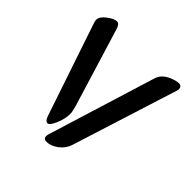

<svg xmlns="http://www.w3.org/2000/svg" viewBox="-147 -624 739 739"><g transform="rotate(45 222.5 -255.0)"><path d="M427.7 -487.3 292 -58.1Q283.2 -30.3 259.5 -12.7Q235.8 4.9 212.9 4.9Q196.3 4.9 196.3 -10.7Q196.3 -16.6 199.2 -24.9L331.1 -452.1Q336.9 -473.1 345.2 -482.9Q356.9 -497.1 378.2 -506.1Q399.4 -515.1 415 -515.1Q421.9 -515.1 426 -510.7Q430.2 -506.3 430.2 -499Q430.2 -494.6 427.7 -487.3ZM201.7 -135.7Q201.7 -108.4 188.7 -78.4Q175.8 -48.3 165 -48.3Q153.3 -48.3 146 -70.3L19 -446.8Q15.6 -457 15.6 -462.4Q15.6 -480 39.1 -497.6Q62.5 -515.1 77.1 -515.1Q89.8 -515.1 96.2 -494.1L194.8 -171.9Q201.7 -147.5 201.7 -135.7Z"/></g></svg>

Font: SirinStencil
Style: Regular
Weight: 400
Designer: Olga Karpushina (okarpush@gmail.com)
Foundry: Cyreal (www.cyreal.org)
Version: Version 1.002